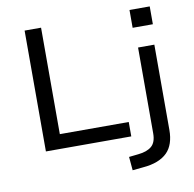

<svg xmlns="http://www.w3.org/2000/svg" viewBox="-95 -814 1117 1103"><g transform="rotate(-10 463.5 -262.0)"><path d="M118 0V-705H214V-84H616V0ZM732 -613V-717H850V-613ZM590 193 583 114 638 108Q689 103 716 80Q743 57 743 5V-496H838V2Q838 44 827 77Q816 110 793.5 132.5Q771 155 735.5 169Q700 183 650 187Z"/></g></svg>

Font: Nunito Sans 7pt SemiExpanded
Style: Regular
Weight: 400
Width: 6
Designer: Vernon Adams
Foundry: Vernon Adams
Version: Version 3.101;gftools[0.9.27]